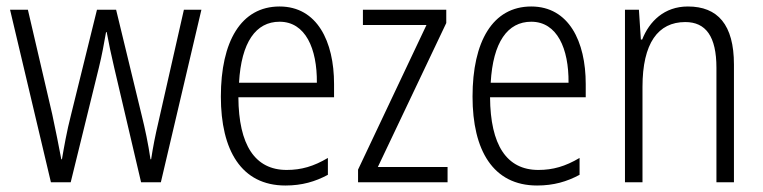

<svg xmlns="http://www.w3.org/2000/svg" viewBox="-20 -562 2354 592"><path d="M332 -354 415 0H476L601 -532H547L469 -188C458 -141 452 -110 446 -71H444C437 -119 427 -166 417 -206L338 -532H279L199 -208C186 -158 177 -106 171 -71H169C161 -113 152 -159 141 -210L66 -532H11L137 0H198L285 -354C294 -390 301 -429 307 -463H309C315 -430 323 -392 332 -354Z M842 -542C723 -542 661 -434 661 -264C661 -99 724 10 860 10C911 10 952 -2 991 -23V-75C947 -49 909 -38 864 -38C766 -38 716 -115 715 -262H1010V-303C1010 -434 958 -542 842 -542ZM842 -495C922 -495 958 -412 957 -307H717C724 -432 769 -495 842 -495Z M1360 0V-47H1145L1356 -491V-532H1099V-485H1295L1084 -39V0Z M1618 -542C1499 -542 1437 -434 1437 -264C1437 -99 1500 10 1636 10C1687 10 1728 -2 1767 -23V-75C1723 -49 1685 -38 1640 -38C1542 -38 1492 -115 1491 -262H1786V-303C1786 -434 1734 -542 1618 -542ZM1618 -495C1698 -495 1734 -412 1733 -307H1493C1500 -432 1545 -495 1618 -495Z M2101 -542C2028 -542 1982 -496 1960 -440H1956L1950 -532H1907V0H1961V-294C1961 -429 2009 -494 2093 -494C2156 -494 2189 -450 2189 -353V0H2243V-363C2243 -486 2193 -542 2101 -542Z"/></svg>

Font: Noto Sans Gujarati Condensed Light
Style: Regular
Weight: 300
Width: 3
Designer: Jelle Bosma - Monotype Design Team, Universal Thirst
Foundry: Monotype Imaging Inc.
Version: Version 2.106